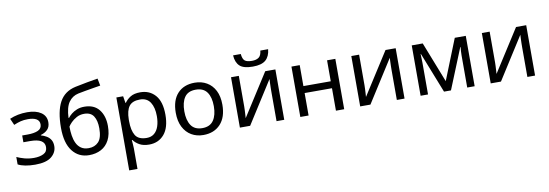

<svg xmlns="http://www.w3.org/2000/svg" viewBox="-68 -1269 5756 2012"><g transform="rotate(-10 2810.5 -262.5)"><path d="M226 -546Q318 -546 372.5 -509Q427 -472 427 -405Q427 -356 399.5 -327.5Q372 -299 326 -286V-282Q358 -273 385 -257Q412 -241 428.5 -214.5Q445 -188 445 -148Q445 -81 389.5 -35.5Q334 10 216 10Q158 10 111 1Q64 -8 33 -25V-104Q67 -88 113.5 -75Q160 -62 215 -62Q275 -62 316.5 -82.5Q358 -103 358 -153Q358 -243 205 -243H133V-315H191Q260 -315 301.5 -333.5Q343 -352 343 -397Q343 -435 311.5 -454Q280 -473 221 -473Q177 -473 143.5 -464.5Q110 -456 70 -439L39 -509Q123 -546 226 -546Z M547 -322Q547 -498 600 -596Q653 -694 771 -720Q836 -734 898 -745Q960 -756 1014 -765L1029 -688Q994 -682 950 -675Q906 -668 863 -660Q820 -652 789 -646Q724 -632 686 -578Q648 -524 643 -412H649Q663 -431 687.5 -451Q712 -471 746.5 -485Q781 -499 825 -499Q929 -499 982 -432Q1035 -365 1035 -258Q1035 -168 1004 -108.5Q973 -49 917.5 -19.5Q862 10 790 10Q679 10 613 -75Q547 -160 547 -322ZM797 -63Q862 -63 902 -105Q942 -147 942 -249Q942 -331 911.5 -378.5Q881 -426 811 -426Q766 -426 730.5 -406.5Q695 -387 670.5 -362Q646 -337 637 -320Q637 -271 644 -225Q651 -179 668.5 -142.5Q686 -106 717.5 -84.5Q749 -63 797 -63Z M1429 -546Q1528 -546 1588.5 -477Q1649 -408 1649 -269Q1649 -132 1588.5 -61Q1528 10 1428 10Q1366 10 1325.5 -13Q1285 -36 1262 -68H1256Q1257 -51 1259.5 -25Q1262 1 1262 20V240H1174V-536H1246L1258 -463H1262Q1286 -498 1325 -522Q1364 -546 1429 -546ZM1413 -472Q1331 -472 1297 -426Q1263 -380 1262 -286V-269Q1262 -170 1294.5 -116.5Q1327 -63 1415 -63Q1463 -63 1495 -89.5Q1527 -116 1542.5 -163Q1558 -210 1558 -270Q1558 -362 1522.5 -417Q1487 -472 1413 -472Z M2255 -269Q2255 -136 2187.5 -63Q2120 10 2005 10Q1934 10 1878.5 -22.5Q1823 -55 1791 -117.5Q1759 -180 1759 -269Q1759 -402 1825.5 -474Q1892 -546 2008 -546Q2080 -546 2136 -513.5Q2192 -481 2223.5 -419.5Q2255 -358 2255 -269ZM1850 -269Q1850 -174 1887.5 -118.5Q1925 -63 2007 -63Q2088 -63 2126 -118.5Q2164 -174 2164 -269Q2164 -364 2126 -418Q2088 -472 2006 -472Q1924 -472 1887 -418Q1850 -364 1850 -269Z M2477 -536V-209Q2477 -196 2476 -172.5Q2475 -149 2473.5 -124.5Q2472 -100 2471 -87L2758 -536H2866V0H2784V-316Q2784 -332 2784.5 -358Q2785 -384 2786 -409.5Q2787 -435 2788 -448L2503 0H2394V-536ZM2828 -758Q2821 -683 2777.5 -644.5Q2734 -606 2639 -606Q2541 -606 2500.5 -644Q2460 -682 2455 -758H2537Q2542 -704 2565 -685.5Q2588 -667 2641 -667Q2687 -667 2713.5 -686.5Q2740 -706 2745 -758Z M3125 -536V-313H3416V-536H3504V0H3416V-239H3125V0H3037V-536Z M3757 -536V-209Q3757 -196 3756 -172.5Q3755 -149 3753.5 -124.5Q3752 -100 3751 -87L4038 -536H4146V0H4064V-316Q4064 -332 4064.5 -358Q4065 -384 4066 -409.5Q4067 -435 4068 -448L3783 0H3674V-536Z M4892 -536V0H4813V-342Q4813 -363 4814.5 -385.5Q4816 -408 4818 -431H4815L4640 0H4566L4396 -431H4393Q4396 -386 4396 -339V0H4317V-536H4434L4603 -105L4775 -536Z M5146 -536V-209Q5146 -196 5145 -172.5Q5144 -149 5142.5 -124.5Q5141 -100 5140 -87L5427 -536H5535V0H5453V-316Q5453 -332 5453.5 -358Q5454 -384 5455 -409.5Q5456 -435 5457 -448L5172 0H5063V-536Z"/></g></svg>

Font: Noto Sans
Style: Regular
Weight: 400
Designer: Monotype Design Team
Foundry: Monotype Imaging Inc.
Version: Version 1.902